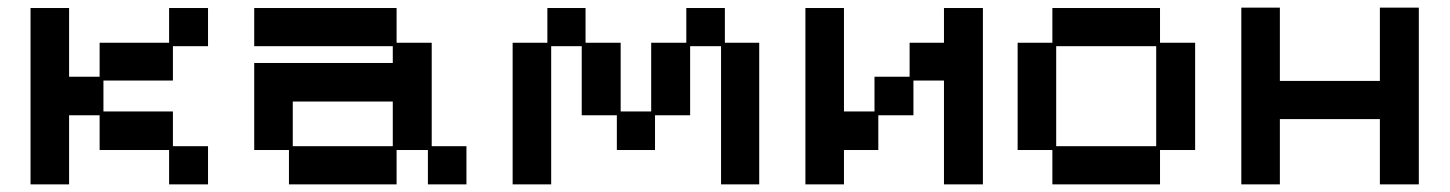

<svg xmlns="http://www.w3.org/2000/svg" viewBox="-20 -471 3798 503"><path d="M60 12V-450H161V-270H241V-359H423V-450H525V-350H433V-260H251V-179H433V-88H525V12H423V-78H241V-169H161V12Z M737 12V-78H646V-306H1009V-350H646V-450H1019V-359H1111V-88H1202V12H1101V-78H1019V12ZM747 -88H1009V-205H747Z M1323 12V-359H1414V-450H1514V-359H1606V-179H1686V-359H1778V-450H1879V-359H1969V12H1869V-350H1788V-169H1696V-78H1596V-169H1504V-350H1424V12Z M2090 12V-450H2191V-179H2271V-270H2363V-359H2453V-450H2555V12H2453V-260H2373V-169H2281V-78H2191V12Z M2737 12V-78H2646V-359H2737V-450H3019V-359H3111V-78H3019V12ZM2747 -88H3009V-350H2747Z M3232 12V-451H3333V-259H3595V-451H3697V12H3595V-159H3333V12Z"/></svg>

Font: Pixelify Sans
Style: Regular
Weight: 400
Designer: Stefie Justprince
Foundry: Typecalism Foundryline
Version: Version 1.000;February 13, 2025;FontCreator 15.0.0.3015 64-b